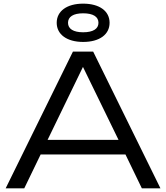

<svg xmlns="http://www.w3.org/2000/svg" viewBox="-20 -1033 911 1053"><path d="M380 -750 11 0H113L203 -186H668L758 0H860L491 -750ZM241 -266 435 -666 630 -266ZM436 -803C526 -803 581 -844 581 -908C581 -972 526 -1013 436 -1013C347 -1013 291 -972 291 -908C291 -844 347 -803 436 -803ZM436 -856C382 -856 353 -875 353 -908C353 -941 382 -960 436 -960C491 -960 520 -941 520 -908C520 -875 491 -856 436 -856Z"/></svg>

Font: Bounded Light
Style: Regular
Weight: 300
Designer: Vlad Churkin
Version: Version 3.0